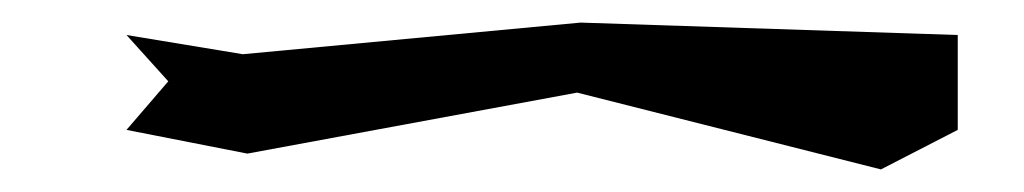

<svg xmlns="http://www.w3.org/2000/svg" viewBox="-20 -547 907 170"><path d="M92 -432 199 -411 491 -465 760 -397 828 -432V-516L494 -527L195 -499L92 -516L129 -475Z"/></svg>

Font: bitstorm
Style: ultext
Weight: 400
Version: Version 0.2